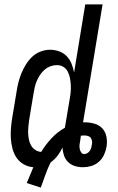

<svg xmlns="http://www.w3.org/2000/svg" viewBox="-20 -755 540 876"><path d="M166 101 102 80Q110 61 117.5 43Q125 25 132 8Q108 6 88 -5.5Q68 -17 55.5 -35.5Q43 -54 37 -76.5Q31 -99 29.5 -123Q28 -147 30 -171Q32 -195 36 -219L56 -339Q59 -360 64.5 -381Q70 -402 78.5 -422.5Q87 -443 99 -462Q111 -481 127.5 -496.5Q144 -512 165.5 -520Q187 -528 208 -528Q230 -528 250.5 -520.5Q271 -513 285 -498Q299 -483 306.5 -464Q314 -445 318 -424L369 -735H448L359 -197H365Q388 -197 410 -191Q432 -185 446.5 -169.5Q461 -154 465.5 -131.5Q470 -109 466 -85Q463 -67 454.5 -48.5Q446 -30 430.5 -16.5Q415 -3 396 2.5Q377 8 359 8Q339 8 321.5 2.5Q304 -3 291 -15.5Q278 -28 272 -45.5Q266 -63 265 -82Q256 -62 242.5 -44.5Q229 -27 211 -14Q197 14 187 43Q177 72 166 101ZM168 -62Q188 -95 215 -124Q242 -153 276 -172L298 -303Q301 -319 302.5 -335.5Q304 -352 303 -368Q302 -384 299 -399.5Q296 -415 289 -428.5Q282 -442 269 -450Q256 -458 239 -458Q225 -458 210 -452.5Q195 -447 183 -436.5Q171 -426 162.5 -413Q154 -400 148 -386Q142 -372 138.5 -357Q135 -342 133 -328L113 -208Q111 -193 109.5 -177.5Q108 -162 108.5 -147Q109 -132 112 -117.5Q115 -103 122 -91Q129 -79 141 -71Q153 -63 168 -62ZM364 -52Q371 -52 378 -56Q385 -60 389.5 -66.5Q394 -73 396 -80Q398 -87 399 -94Q401 -102 400 -110.5Q399 -119 394.5 -125.5Q390 -132 381.5 -134.5Q373 -137 365 -137Q361 -137 357 -136.5Q353 -136 349 -136L346 -114Q344 -105 343 -95.5Q342 -86 343.5 -77Q345 -68 350 -60Q355 -52 364 -52Z"/></svg>

Font: Iosevka Custom
Style: Italic
Weight: 400
Italic angle: -9°
Monospace: yes
Designer: Belleve Invis
Foundry: Belleve Invis
Version: Version 30.3.3; ttfautohint (v1.8.3)